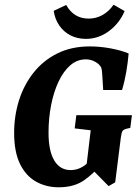

<svg xmlns="http://www.w3.org/2000/svg" viewBox="-20 -783 595 815"><path d="M229 12Q176 12 133 -12Q90 -36 65 -87Q40 -138 40 -219Q40 -291 60.5 -356.5Q81 -422 122 -474Q163 -526 223 -556Q283 -586 362 -586Q403 -586 447.5 -578Q492 -570 526 -556Q523 -519 516 -478Q509 -437 498 -401H418L414 -466Q413 -485 410.5 -493.5Q408 -502 397 -512Q388 -520 374 -525.5Q360 -531 344 -531Q307 -531 278 -505.5Q249 -480 228.5 -436.5Q208 -393 197 -337Q186 -281 186 -220Q186 -142 210.5 -101.5Q235 -61 280 -61Q308 -61 332 -76Q356 -91 372 -114L407 -85Q379 -47 336.5 -17.5Q294 12 229 12ZM441 7 373 -62H345L365 -230L297 -238L304 -294H540L533 -240L519 -237Q506 -234 501 -228Q496 -222 493 -200L469 -9ZM345 -618Q308 -618 279 -633Q250 -648 231.5 -675Q213 -702 208 -737L261 -762Q277 -733 301 -718.5Q325 -704 356 -704Q388 -704 415.5 -719.5Q443 -735 462 -763L509 -736Q487 -684 442.5 -651Q398 -618 345 -618Z"/></svg>

Font: Yrsa
Style: Bold Italic
Weight: 700
Italic angle: -7.10001°
Version: Version 2.004